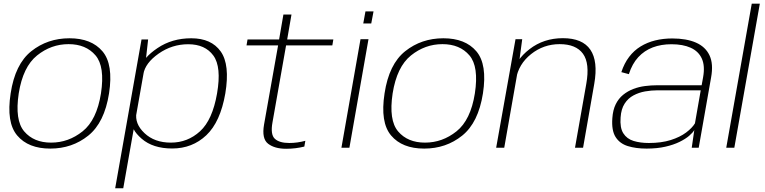

<svg xmlns="http://www.w3.org/2000/svg" viewBox="-20 -805 4170 1046"><path d="M254 4.5Q373 4.5 461 -66.2Q549 -137 574 -296Q598.5 -454.5 538.2 -525.5Q478 -596.5 358.5 -596.5Q239 -596.5 150.5 -526Q62 -455.5 38 -296Q13.5 -138 73.8 -66.8Q134 4.5 254 4.5ZM258.5 -28Q164 -28 112 -89Q60 -150 82 -296Q105 -441 181.8 -502.8Q258.5 -564.5 353.5 -564.5Q448 -564.5 500.2 -503.5Q552.5 -442.5 530 -296Q507 -151 430 -89.5Q353 -28 258.5 -28Z M607.5 220.5H651.5L773.5 -470L787 -590H751ZM918 4Q1027.5 4 1104 -68.2Q1180.5 -140.5 1207.5 -296Q1233.5 -452.5 1182.5 -524.5Q1131.5 -596.5 1022 -596.5Q917 -596.5 838 -543Q759 -489.5 750.5 -440.5L761 -401Q771 -461.5 844 -512.8Q917 -564 1005.5 -564Q1097.5 -564 1142.5 -502.2Q1187.5 -440.5 1162.5 -296Q1137.5 -151.5 1069.8 -89.8Q1002 -28 911 -28Q821.5 -28 767 -79.8Q712.5 -131.5 723.5 -192L699.5 -152Q690 -103 751.5 -49.5Q813 4 918 4Z M1539 5.5Q1590 5.5 1638 -6.5L1643.5 -38Q1599.5 -26 1556 -26Q1502 -26 1477.2 -49Q1452.5 -72 1464.5 -138.5L1538.5 -557.5H1790.5L1796 -590H1544.5L1568 -726H1524L1500.5 -590H1328.5L1323 -557.5H1495L1418.5 -126.5Q1405 -49 1440.8 -21.8Q1476.5 5.5 1539 5.5Z M1840 0H1883.5L1987.5 -591.5H1944ZM1971 -743 1959 -677H2002.5L2015 -743Z M2291 4.5Q2410 4.5 2498 -66.2Q2586 -137 2611 -296Q2635.5 -454.5 2575.2 -525.5Q2515 -596.5 2395.5 -596.5Q2276 -596.5 2187.5 -526Q2099 -455.5 2075 -296Q2050.5 -138 2110.8 -66.8Q2171 4.5 2291 4.5ZM2295.5 -28Q2201 -28 2149 -89Q2097 -150 2119 -296Q2142 -441 2218.8 -502.8Q2295.5 -564.5 2390.5 -564.5Q2485 -564.5 2537.2 -503.5Q2589.5 -442.5 2567 -296Q2544 -151 2467 -89.5Q2390 -28 2295.5 -28Z M2683 0H2727L2806 -449.5L2825 -591.5H2788.5ZM3112.5 0H3156.5L3217.5 -348.5Q3239 -471.5 3196.2 -534.2Q3153.5 -597 3046.5 -597Q2942 -597 2864.8 -537.2Q2787.5 -477.5 2774 -402L2791 -373Q2805 -456 2873.2 -510.2Q2941.5 -564.5 3029 -564.5Q3118 -564.5 3156 -512.2Q3194 -460 3174 -348Z M3502.5 4.5Q3560 4.5 3604.8 -5.8Q3649.5 -16 3682 -32Q3714.5 -48 3734.5 -65.2Q3754.5 -82.5 3762.5 -96.5L3748.5 0H3786.5L3854 -383Q3867.5 -457 3845.2 -503.8Q3823 -550.5 3771.2 -573Q3719.5 -595.5 3642.5 -595.5Q3593 -595.5 3549.5 -584.8Q3506 -574 3470 -552Q3434 -530 3407.5 -495.2Q3381 -460.5 3365 -412L3406 -401Q3424 -457.5 3457.2 -493.5Q3490.5 -529.5 3536.2 -546.8Q3582 -564 3638 -564Q3700.5 -564 3743 -544.8Q3785.5 -525.5 3803.5 -485.8Q3821.5 -446 3810.5 -384.5L3802.5 -340.5H3559.5Q3527.5 -340.5 3494 -336.2Q3460.5 -332 3430 -320.2Q3399.5 -308.5 3374.8 -288.5Q3350 -268.5 3334.5 -237.2Q3319 -206 3316 -161.5Q3311 -94.5 3333.5 -58.8Q3356 -23 3400 -9.2Q3444 4.5 3502.5 4.5ZM3515 -26Q3468 -26 3431.5 -37.2Q3395 -48.5 3375.8 -78.8Q3356.5 -109 3361 -165.5Q3364 -211 3382.8 -240.2Q3401.5 -269.5 3431 -285.2Q3460.5 -301 3494.5 -307Q3528.5 -313 3562.5 -313H3797.5L3766 -133Q3751 -108 3717.8 -83Q3684.5 -58 3633.8 -42Q3583 -26 3515 -26Z M3936.5 0H3980.5L4119.5 -785H4075.5Z"/></svg>

Font: Anybody SemiExpanded ExtraLight
Style: Italic
Weight: 250
Width: 6
Italic angle: -10°
Version: Version 1.113;gftools[0.9.25]